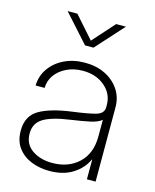

<svg xmlns="http://www.w3.org/2000/svg" viewBox="-112 -813 725 897"><g transform="rotate(15 250.0 -364.0)"><path d="M212.4 7.8Q165 7.8 125 -8.3Q85 -24.4 60.3 -57.1Q35.6 -89.8 35.6 -140.1Q35.6 -211.4 89.4 -242.7Q143.1 -273.9 246.6 -287.6Q317.4 -296.9 355.2 -307.1Q393.1 -317.4 393.1 -348.6V-359.4Q393.1 -413.1 351.1 -449Q309.1 -484.9 244.6 -484.9Q201.7 -484.9 167.2 -468.5Q132.8 -452.1 112.5 -424.3Q92.3 -396.5 91.8 -361.3H48.3Q49.3 -407.7 75.2 -444.6Q101.1 -481.4 145 -502.7Q189 -523.9 244.6 -523.9Q299.8 -523.9 342.8 -502.7Q385.7 -481.4 410.4 -444.3Q435.1 -407.2 435.1 -359.4V0H393.1V-95.2H391.6Q372.1 -51.3 326.4 -21.7Q280.8 7.8 212.4 7.8ZM216.3 -31.7Q293.9 -31.7 343.5 -78.1Q393.1 -124.5 393.1 -207.5V-287.6Q375.5 -272.5 338.9 -264.6Q302.2 -256.8 245.6 -248.5Q160.6 -236.8 119.9 -212.4Q79.1 -188 79.1 -138.2Q79.1 -86.4 118.7 -59.1Q158.2 -31.7 216.3 -31.7ZM149.9 -735.8 243.2 -630.4 337.4 -735.8H384.3V-735.4L263.7 -602.1H222.7L103 -735.4V-735.8Z"/></g></svg>

Font: Inter Display ExtraLight
Style: Regular
Weight: 200
Designer: Rasmus Andersson
Foundry: rsms
Version: Version 4.000;git-a52131595